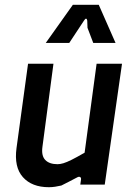

<svg xmlns="http://www.w3.org/2000/svg" viewBox="-20 -770 573 801"><path d="M184 11Q113 11 75.5 -31Q38 -73 49 -153L97 -504H203L157 -157Q152 -120 169 -102.5Q186 -85 220 -85Q231 -85 244.5 -89Q258 -93 279 -103.5Q300 -114 333 -133L383 -504H489L417 0H315L318 -21Q319 -29 314 -31.5Q309 -34 302 -30Q283 -20 266.5 -11.5Q250 -3 236 4Q223 7 210 9Q197 11 184 11ZM171 -591 284 -750H392L462 -591H369L345 -654L344 -684Q343 -691 339.5 -692Q336 -693 331 -685L269 -591Z"/></svg>

Font: Finlandica Medium
Style: Italic
Weight: 500
Italic angle: -8°
Designer: Niklas Ekholm, Juho Hiilivirta, Jaakko Suomalainen
Foundry: Helsinki Type Studio
Version: Version 1.063